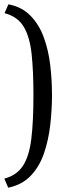

<svg xmlns="http://www.w3.org/2000/svg" viewBox="-20 -719 298 890"><path d="M0 109Q57 94 86 50Q115 6 125 -74Q135 -154 135 -279Q135 -390 126.5 -469Q118 -548 90 -595Q62 -642 1 -658L19 -699Q82 -687 122 -645.5Q162 -604 183.5 -544.5Q205 -485 213 -416Q221 -347 221 -279Q221 -211 213 -140.5Q205 -70 184 -8.5Q163 53 122.5 95.5Q82 138 18 151Z"/></svg>

Font: Faustina VF Beta
Style: Regular
Weight: 400
Designer: Alfonso Garcia
Foundry: Omnibus-Type
Version: Version 1.006